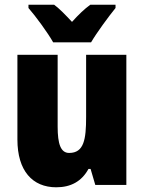

<svg xmlns="http://www.w3.org/2000/svg" viewBox="-20 -786 611 816"><path d="M206 -606H367C391 -647 441 -715 471 -752V-766H364C340 -749 315 -725 286 -693C257 -724 234 -748 210 -766H101V-752C131 -718 185 -644 206 -606ZM517 -553H346V-289C346 -194 337 -136 274 -136C238 -136 225 -174 225 -248V-553H54V-193C54 -60 118 10 219 10C281 10 327 -15 356 -68H365L385 0H517Z"/></svg>

Font: Noto Sans Condensed Black
Style: Regular
Weight: 900
Width: 3
Designer: Monotype Design Team
Foundry: Monotype Imaging Inc.
Version: Version 2.013